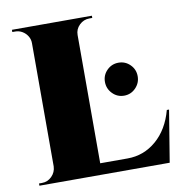

<svg xmlns="http://www.w3.org/2000/svg" viewBox="-79 -775 811 849"><g transform="rotate(-10 326.5 -350.0)"><path d="M643 -232H653L615 0H30V-10H43Q69 -10 87.5 -28.5Q106 -47 107 -73V-627Q107 -644 98 -658.5Q89 -673 74.5 -681.5Q60 -690 43 -690H30V-700H389V-690H376Q350 -690 331 -671.5Q312 -653 312 -627V-51H435Q508 -51 564 -99Q620 -147 643 -232ZM520.5 -349Q499 -327 468.5 -327Q438 -327 416.5 -349Q395 -371 395 -401.5Q395 -432 416.5 -453.5Q438 -475 468.5 -475Q499 -475 520.5 -453.5Q542 -432 542 -401.5Q542 -371 520.5 -349Z"/></g></svg>

Font: Cinzel Decorative Black
Style: Regular
Weight: 900
Designer: Natanael Gama
Version: Version 1.001;PS 001.001;hotconv 1.0.56;makeotf.lib2.0.21325